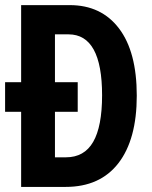

<svg xmlns="http://www.w3.org/2000/svg" viewBox="-20 -734 598 754"><path d="M63 -713.9H253.9Q377.9 -713.9 447.5 -622.1Q517.1 -530.3 517.1 -358.4Q517.1 -186.5 445.1 -93.3Q373 0 237.8 0H63V-294.9H0V-411.1H63ZM195.8 -599.1V-411.1H285.2V-294.9H195.8V-116.2H238.8Q311 -116.2 345.9 -176.8Q380.9 -237.3 380.9 -359.9Q380.9 -599.1 249 -599.1Z"/></svg>

Font: Open Sans Hebrew Condensed
Style: Bold
Weight: 700
Width: 3
Foundry: Ascender Corporation, Yanek Iontef
Version: Version 2.001;PS 002.001;hotconv 1.0.70;makeotf.lib2.5.58329